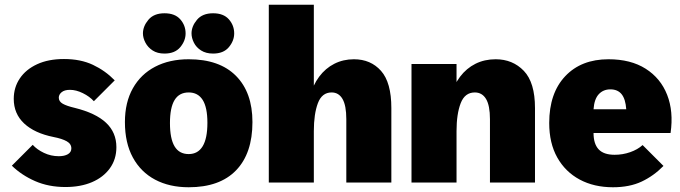

<svg xmlns="http://www.w3.org/2000/svg" viewBox="-20 -770 2867 810"><path d="M118 -159Q136 -139 165.5 -125Q195 -111 228 -111Q252 -111 266.5 -119.5Q281 -128 281 -144Q281 -163 261.5 -174Q242 -185 206 -192Q126 -208 82 -249Q38 -290 38 -353Q38 -401 63.5 -439Q89 -477 136.5 -499Q184 -521 250 -521Q320 -521 372 -496.5Q424 -472 464 -431L376 -343Q358 -363 329.5 -377Q301 -391 275 -391Q252 -391 240 -381Q228 -371 228 -358Q228 -342 244.5 -332.5Q261 -323 295 -315Q384 -293 427.5 -252Q471 -211 471 -149Q471 -98 443.5 -60Q416 -22 368 -1.5Q320 19 256 19Q185 19 128 -6Q71 -31 30 -71Z M776 20Q695 20 634.5 -12Q574 -44 540.5 -105.5Q507 -167 507 -255Q507 -338 540.5 -397.5Q574 -457 634.5 -488.5Q695 -520 776 -520Q906 -520 975.5 -450Q1045 -380 1045 -255Q1045 -123 976 -51.5Q907 20 776 20ZM776 -120Q815 -120 835 -153Q855 -186 855 -252Q855 -317 835 -348.5Q815 -380 776 -380Q736 -380 716.5 -348Q697 -316 697 -251Q697 -185 716.5 -152.5Q736 -120 776 -120ZM583 -629Q583 -659 606 -686.5Q629 -714 674 -714Q718 -714 740.5 -688.5Q763 -663 763 -629Q763 -598 740.5 -571Q718 -544 674 -544Q644 -544 624 -557Q604 -570 593.5 -590Q583 -610 583 -629ZM788 -629Q788 -659 811 -686.5Q834 -714 879 -714Q923 -714 945.5 -688.5Q968 -663 968 -629Q968 -598 945.5 -571Q923 -544 879 -544Q849 -544 828.5 -557Q808 -570 798 -590Q788 -610 788 -629Z M1114 -750H1304V0H1114ZM1441 -267Q1441 -325 1425 -352.5Q1409 -380 1379 -380Q1338 -380 1321 -334.5Q1304 -289 1304 -217L1288 -282L1286 -360Q1300 -411 1326.5 -446.5Q1353 -482 1390.5 -501Q1428 -520 1473 -520Q1544 -520 1587.5 -471Q1631 -422 1631 -314V0H1441Z M2047 -267Q2047 -325 2030.5 -352.5Q2014 -380 1983 -380Q1941 -380 1923.5 -334.5Q1906 -289 1906 -217L1887 -282L1880 -360Q1894 -411 1921 -446.5Q1948 -482 1986 -501Q2024 -520 2071 -520Q2143 -520 2190 -471Q2237 -422 2237 -314V0H2047ZM1716 -500H1906V0H1716Z M2566 20Q2486 20 2425.5 -12.5Q2365 -45 2331 -105.5Q2297 -166 2297 -251Q2297 -377 2364.5 -448.5Q2432 -520 2547 -520Q2641 -520 2704 -480Q2767 -440 2794.5 -370Q2822 -300 2809 -209H2484Q2484 -163 2505.5 -140Q2527 -117 2573 -117Q2607 -117 2638.5 -128Q2670 -139 2691 -158L2779 -70Q2738 -28 2687 -4Q2636 20 2566 20ZM2484 -309H2622Q2619 -352 2602.5 -372.5Q2586 -393 2555 -393Q2525 -393 2506 -372.5Q2487 -352 2484 -309Z"/></svg>

Font: Moderustic ExtraBold
Style: Regular
Weight: 800
Designer: Tural Alisoy
Foundry: TAFT Foundry
Version: Version 2.120